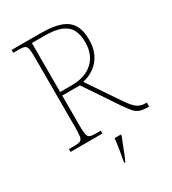

<svg xmlns="http://www.w3.org/2000/svg" viewBox="-221 -829 1042 1164"><g transform="rotate(-30 300.0 -246.5)"><path d="M50 0V-20H93Q118 -20 130 -26Q142 -32 145.5 -51Q149 -70 149 -108V-606Q149 -645 145.5 -663.5Q142 -682 130 -688Q118 -694 93 -694H50V-714H253Q337 -714 388.5 -696Q440 -678 464 -638.5Q488 -599 488 -533Q488 -475 467 -433Q446 -391 410.5 -365.5Q375 -340 329 -329L480 -106Q511 -61 534 -44.5Q557 -28 589 -28H600V0H596Q557 0 535 -8Q513 -16 496.5 -36Q480 -56 456 -90L301 -321H177V-108Q177 -70 180.5 -51Q184 -32 196 -26Q208 -20 233 -20H273V0ZM259 -346Q351 -346 405.5 -395Q460 -444 460 -532Q460 -582 443 -617Q426 -652 383.5 -670.5Q341 -689 264 -689H177V-346ZM300 208Q305 183 309.5 157.5Q314 132 317.5 107.5Q321 83 323 61H367V71Q358 92 347.5 119.5Q337 147 326.5 174Q316 201 306 221H300Z"/></g></svg>

Font: Noto Serif Bengali Thin
Style: Regular
Weight: 250
Version: Version 2.003